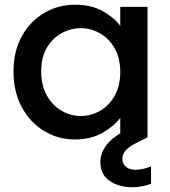

<svg xmlns="http://www.w3.org/2000/svg" viewBox="-20 -580 718 811"><path d="M37 -278Q37 -363 72 -426.5Q107 -490 166 -525Q225 -560 297 -560Q367 -560 415 -532.5Q463 -505 488 -471V-551H603V0H488V-82Q462 -47 413 -19Q364 9 295 9Q224 9 165 -27.5Q106 -64 71.5 -128.5Q37 -193 37 -278ZM488 -276Q488 -335 464 -376.5Q440 -418 402 -439.5Q364 -461 321 -461Q279 -461 240.5 -440Q202 -419 178 -378.5Q154 -338 154 -278Q154 -219 178 -176.5Q202 -134 240.5 -112Q279 -90 321 -90Q364 -90 402 -111.5Q440 -133 464 -175Q488 -217 488 -276ZM573 -58 603 0 554 25Q522 41 509.5 57Q497 73 497 91Q497 112 512 124.5Q527 137 552 137Q582 137 618 123V196Q601 203 580 207Q559 211 537 211Q506 211 475 200.5Q444 190 424 166.5Q404 143 404 103Q404 65 432.5 29Q461 -7 531 -39Z"/></svg>

Font: Poppins Medium
Style: Regular
Weight: 500
Designer: Ninad Kale (Devanagari), Jonny Pinhorn (Latin)
Version: Version 5.002